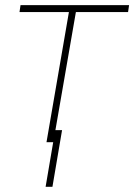

<svg xmlns="http://www.w3.org/2000/svg" viewBox="-20 -548 518 740"><path d="M473.6 -501.5H272.5L185.5 0H159.2L245.6 -501.5H55.2L59.1 -528.3H477.5ZM182.1 171.9H155.8L192.9 -46.4H219.2Z"/></svg>

Font: Roboto Thin
Style: Italic
Weight: 250
Italic angle: -12°
Designer: Google
Version: Version 2.134; 2016